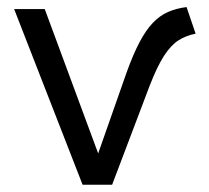

<svg xmlns="http://www.w3.org/2000/svg" viewBox="-20 -510 576 530"><path d="M208 0 19 -485H103.5L251 -86.5L329.5 -310Q347.5 -360 365 -393.2Q382.5 -426.5 401.8 -446.8Q421 -467 444 -477Q467 -487 495 -490.5L520 -417Q493.5 -412 472.5 -398.5Q451.5 -385 432.5 -355.5Q413.5 -326 393 -273L289.5 0Z"/></svg>

Font: Geologica Cursive ExtraLight
Style: Regular
Weight: 250
Designer: Sindre Bremnes, Frode Helland
Foundry: Monokrom Skriftforlag AS
Version: Version 1.010;gftools[0.9.28]